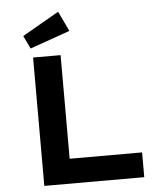

<svg xmlns="http://www.w3.org/2000/svg" viewBox="-61 -990 895 1043"><g transform="rotate(-5 386.5 -468.0)"><path d="M138 0V-700H288V-135H683V0ZM129 -750 95 -821 295 -936 347 -827Z"/></g></svg>

Font: Lexend Giga SemiBold
Style: Regular
Weight: 600
Designer: Bonnie Shaver-Troup, Thomas Jockin
Foundry: Lexend
Version: Version 1.007